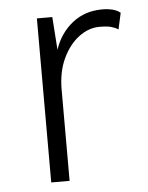

<svg xmlns="http://www.w3.org/2000/svg" viewBox="-43 -547 449 583"><g transform="rotate(-5 181.5 -255.0)"><path d="M90 0V-500H137L144 -400Q161 -450 199 -480Q237 -510 290 -510Q307 -510 321 -506.5Q335 -503 345 -495L334 -445Q325 -451 312.5 -454.5Q300 -458 277 -458Q244 -458 214 -435.5Q184 -413 165 -372.5Q146 -332 146 -278V0Z"/></g></svg>

Font: Kantumruy Pro Light
Style: Regular
Weight: 300
Version: Version 1.002